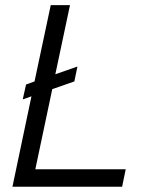

<svg xmlns="http://www.w3.org/2000/svg" viewBox="-20 -710 568 730"><path d="M66.4 -332 79.1 -388.7 111.3 -400.4 172.9 -690.4H246.1L190.4 -427.7L274.4 -457L262.7 -400.4L178.7 -371.1L114.3 -66.4H458L444.3 0H27.3L99.6 -343.8Z"/></svg>

Font: Dinish
Style: Italic
Weight: 400
Italic angle: -12°
Designer: Bert Driehuis
Foundry: Playbeing
Version: Version 3.002; git-62d0f29-release